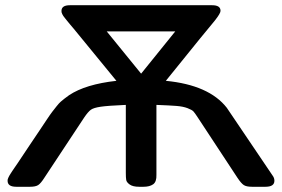

<svg xmlns="http://www.w3.org/2000/svg" viewBox="-20 -714 1079 734"><path d="M9 -23Q9 -26 9.5 -28.5Q10 -31 12 -35Q14 -39 15.5 -42Q17 -45 21 -51Q25 -57 27.5 -61Q30 -65 36 -73.5Q42 -82 46 -88Q67 -120 93 -158.5Q119 -197 131 -215Q143 -233 158 -255.5Q173 -278 180 -287Q187 -296 196.5 -308Q206 -320 212.5 -325.5Q219 -331 226.5 -337Q234 -343 244 -350Q307 -392 425 -405L262 -604Q256 -611 248 -620.5Q240 -630 236.5 -634.5Q233 -639 228.5 -644.5Q224 -650 222 -653Q220 -656 218 -660Q216 -664 215.5 -666.5Q215 -669 215 -672Q215 -694 247 -694H791Q823 -694 823 -673V-672Q823 -663 801 -635Q789 -620 745 -567Q673 -478 614 -405Q779 -389 847 -302L1022 -43Q1029 -34 1029 -23Q1029 0 995 0H943Q922 0 912 -6.5Q902 -13 888 -34L736 -265Q725 -282 719.5 -288Q714 -294 697 -300.5Q680 -307 655 -309Q630 -311 578 -313V-46Q579 -19 565.5 -9.5Q552 0 529 0H512Q488 0 476 -8.5Q464 -17 462.5 -26Q461 -35 461 -53V-313Q392 -310 365 -306Q338 -302 327.5 -294.5Q317 -287 302 -265L150 -35Q136 -13 126 -6.5Q116 0 95 0H42Q9 0 9 -23ZM388 -594 519 -433H520L650 -594Z"/></svg>

Font: CMU Sans Serif
Style: Bold
Weight: 700
Version: Version 0.7.0